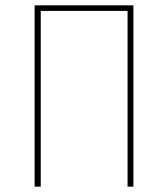

<svg xmlns="http://www.w3.org/2000/svg" viewBox="-20 -701 631 721"><path d="M481 -681V0H459V-660H133V0H110V-681Z"/></svg>

Font: Fira Sans Condensed Thin
Style: Regular
Weight: 250
Width: 3
Designer: Carrois Corporate & Edenspiekermann AG
Foundry: Carrois Corporate GbR & Edenspiekermann AG
Version: Version 4.203